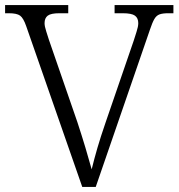

<svg xmlns="http://www.w3.org/2000/svg" viewBox="-20 -734 701 754"><path d="M83 -631Q72 -663 59 -672.5Q46 -682 15 -682H0V-714H248V-682H213Q180 -682 167.5 -672.5Q155 -663 155 -643Q155 -631 161.5 -611Q168 -591 172 -578L284 -254Q302 -199 315.5 -154Q329 -109 340 -69Q350 -110 362.5 -153Q375 -196 395 -254L505 -574Q509 -587 516 -608.5Q523 -630 523 -643Q523 -663 510 -672.5Q497 -682 462 -682H430V-714H661V-682H640Q619 -682 606.5 -677.5Q594 -673 586 -659Q578 -645 569 -618L356 0H303Z"/></svg>

Font: Noto Serif Sinhala Light
Style: Regular
Weight: 300
Designer: Jelle Bosma - Monotype Design Team
Foundry: Monotype Imaging Inc.
Version: Version 2.007; ttfautohint (v1.8.4.7-5d5b)